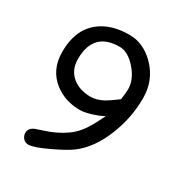

<svg xmlns="http://www.w3.org/2000/svg" viewBox="-185 -876 981 1049"><g transform="rotate(30 305.0 -352.0)"><path d="M382.8 -59.1Q347.2 -32.7 268.6 4.4Q181.2 46.4 147 46.4Q127 46.4 114 31.7Q101.1 17.1 101.1 -2.4Q101.1 -31.2 134.3 -45.9L215.8 -73.7Q291.5 -104.5 335.4 -144.5Q379.4 -184.6 415.5 -258.3L436.5 -300.3Q409.2 -284.7 366.2 -271.5Q323.2 -258.3 296.4 -258.3Q204.1 -258.3 136.7 -309.6Q54.7 -372.1 54.7 -487.3Q54.7 -623.5 138.7 -691.9Q210.4 -750 327.1 -750Q417 -750 488.3 -676.8Q563.5 -599.1 564 -489.3Q564.5 -365.2 518.1 -248.5Q468.3 -122.6 382.8 -59.1ZM313.5 -666.5Q231.4 -666.5 190.2 -624Q148.9 -581.5 148.4 -496.1Q148.4 -424.3 198.7 -384.8Q243.2 -350.1 310.5 -350.1Q349.6 -350.1 392.1 -373.5Q411.6 -384.3 462.4 -421.9Q468.8 -464.4 468.8 -489.3Q468.3 -550.3 417.2 -608.4Q366.2 -666.5 313.5 -666.5Z"/></g></svg>

Font: TUNJUNG BIRU
Style: Regular
Weight: 400
Designer: R.S. Wihananto
Foundry: R.S. Wihananto
Version: Version 2.0.1